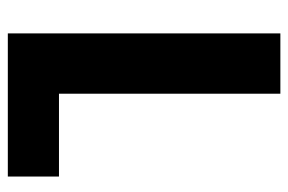

<svg xmlns="http://www.w3.org/2000/svg" viewBox="-146 -608 754 503"><g transform="rotate(90 231.5 -357.0)"><path d="M68 0V-714H226V-134H443V0Z"/></g></svg>

Font: Noto Sans Arabic UI Cn XBd
Style: Regular
Weight: 800
Width: 3
Designer: Monotype Design Team, Nadine Chahine and Nizar Qandah
Foundry: Monotype Imaging Inc.
Version: Version 2.010; ttfautohint (v1.8.4.7-5d5b)